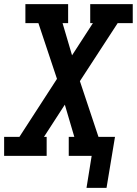

<svg xmlns="http://www.w3.org/2000/svg" viewBox="-27 -755 663 930"><path d="M392 155 417 0H306V-92H333L287 -248L186 -92H199V0H-7V-92H67L249 -373L192 -544L159 -643H96V-735H303V-643H276L322 -487L423 -643H410V-735H616V-643H543L360 -362L450 -92H530L489 155Z"/></svg>

Font: Iosevka Slab Semibold Extended
Style: Italic
Weight: 600
Width: 7
Italic angle: -9°
Monospace: yes
Designer: Belleve Invis
Foundry: Belleve Invis
Version: Version 11.1.0; ttfautohint (v1.8.3)